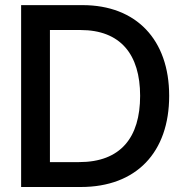

<svg xmlns="http://www.w3.org/2000/svg" viewBox="-20 -748 735 768"><path d="M303.2 0C525.4 0 656.7 -138.7 656.7 -364.7C656.7 -589.4 524.9 -727.5 310.1 -727.5H64.5V0ZM179.7 -99.6V-627.9H302.2C461.9 -627.9 540.5 -530.3 540.5 -364.7C540.5 -197.8 462.4 -99.6 296.4 -99.6Z"/></svg>

Font: Raveo Display Display Medium
Style: Regular
Weight: 500
Designer: Jakub Foglar, Rasmus Andersson (Inter)
Foundry: Jakubfoglar.com
Version: Version 1.100;Glyphs 3.2.3 (3260)